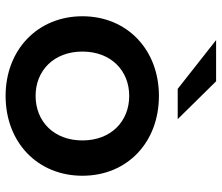

<svg xmlns="http://www.w3.org/2000/svg" viewBox="-73 -711 791 685"><g transform="rotate(90 322.5 -368.5)"><path d="M123 -744 297 -607H405L270 -744ZM322 7C488 7 607 -107 607 -267C607 -427 488 -540 322 -540C158 -540 38 -427 38 -267C38 -107 158 7 322 7ZM322 -100C232 -100 164 -165 164 -267C164 -369 232 -434 322 -434C413 -434 481 -369 481 -267C481 -165 413 -100 322 -100Z"/></g></svg>

Font: Talent
Style: Bold
Weight: 600
Designer: Mike Powis
Version: Version 1.001;hotconv 1.0.109;makeotfexe 2.5.65596